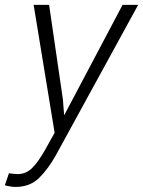

<svg xmlns="http://www.w3.org/2000/svg" viewBox="-55 -548 583 782"><path d="M201.2 -143.1 206.1 -80.6H207.5L444.3 -528.3H507.8L172.4 84.5Q142.1 139.2 104.7 176.3Q67.4 213.4 7.8 213.4Q-1 213.4 -14.6 211.2Q-28.3 209 -35.2 206.5L-18.6 157.7Q-12.7 158.7 -1 159.9Q10.7 161.1 16.1 161.1Q49.8 161.1 74.2 137.9Q98.6 114.7 127.4 64.5L167.5 -7.3L82 -528.3H145Z"/></svg>

Font: Franko
Style: Light Italic
Weight: 300
Designer: Google
Version: Version 1.200310; 2013